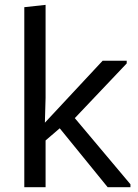

<svg xmlns="http://www.w3.org/2000/svg" viewBox="-20 -782 576 802"><path d="M81.5 0V-752L170.4 -761.7V-373.5L167.5 -269.5L408.7 -528.3H509.3V-517.1L292.5 -288.6L524.9 -12.2V0H429.7L229.5 -246.1L170.4 -195.3V0Z"/></svg>

Font: Comme
Style: Regular
Weight: 400
Designer: Vernon Adams
Foundry: Vernon Adams
Version: Version 1.000;gftools[0.9.27]